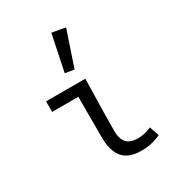

<svg xmlns="http://www.w3.org/2000/svg" viewBox="-190 -922 980 1057"><g transform="rotate(-30 300.0 -393.5)"><path d="M400.1 12Q346.1 12 312.4 -7.6Q278.7 -27.2 262.8 -66.4Q246.9 -105.6 246.9 -163V-419.1H80.5V-486.1H329.9Q329.1 -431.7 327.7 -373.9Q326.3 -316 325.2 -260.7Q324.2 -205.5 324.2 -157Q324.2 -104.5 347.9 -80.5Q371.5 -56.5 418.3 -56.5Q436.7 -56.5 459 -61.3Q481.3 -66.1 503.7 -76.3L524.5 -14.7Q499.5 -3.5 469.9 4.3Q440.2 12 400.1 12ZM304 -559.3 246.9 -568.9 294.6 -799 379.7 -783.9Z"/></g></svg>

Font: Source Code Pro ExtraLight
Style: Regular
Weight: 200
Monospace: yes
Designer: Paul D. Hunt, Teo Tuominen
Foundry: Adobe
Version: Version 1.026;hotconv 1.1.0;makeotfexe 2.6.0